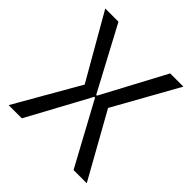

<svg xmlns="http://www.w3.org/2000/svg" viewBox="-192 -874 1022 1022"><g transform="rotate(45 319.0 -363.5)"><path d="M124.3 0 316.1 -353.7H321.7L513.5 0H612.9L409.8 -363.6L612.9 -727.3H513.5L321.7 -367.9H316.1L124.3 -727.3H24.9L233.7 -363.6L24.9 0Z"/></g></svg>

Font: Riot Sans 2.0
Style: Regular
Weight: 400
Designer: Rasmus Andersson
Foundry: rsms
Version: Version 3.006;hotconv 1.0.109;makeotfexe 2.5.65596